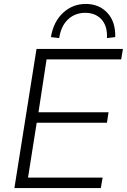

<svg xmlns="http://www.w3.org/2000/svg" viewBox="-20 -953 643 973"><path d="M53 0 165 -705H603L594 -652H216L175 -384H530L522 -331H166L122 -53H500L491 0ZM280 -760 238 -765Q251 -843 299.5 -888Q348 -933 415 -933Q482 -933 524 -888Q566 -843 564 -765L522 -760Q525 -821 494.5 -854.5Q464 -888 412 -888Q360 -888 324.5 -854.5Q289 -821 280 -760Z"/></svg>

Font: Mulish Light
Style: Italic
Weight: 300
Italic angle: -9°
Designer: Vernon Adams
Foundry: Vernon Adams
Version: Version 3.603; ttfautohint (v1.8.3)